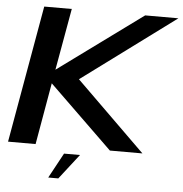

<svg xmlns="http://www.w3.org/2000/svg" viewBox="-56 -729 897 941"><g transform="rotate(5 392.0 -258.5)"><path d="M4.5 0H140L193 -303.5L505.5 0H665.5L324 -335L783.5 -675H620L205 -371.5L259 -675H123.5ZM216 158H265.5L361.5 34.5H283Z"/></g></svg>

Font: Anybody Expanded Medium
Style: Italic
Weight: 500
Width: 7
Italic angle: -10°
Version: Version 1.113;gftools[0.9.25]